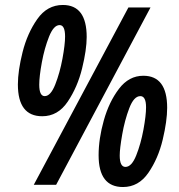

<svg xmlns="http://www.w3.org/2000/svg" viewBox="-20 -744 719 773"><path d="M329 -595Q329 -724 233 -724Q170 -724 130 -667Q90 -610 71 -534.5Q52 -459 52 -404Q52 -276 150 -276Q213 -276 252.5 -334.5Q292 -393 310.5 -468.5Q329 -544 329 -595ZM206 0 586 -714H497L116 0ZM138 -403Q138 -436 148.5 -493Q159 -550 177.5 -596.5Q196 -643 220 -643Q242 -643 242 -597Q242 -565 231.5 -508Q221 -451 202.5 -404Q184 -357 160 -357Q138 -357 138 -403ZM653 -310Q653 -439 557 -439Q499 -439 459 -386.5Q419 -334 398 -259.5Q377 -185 377 -119Q377 9 475 9Q538 9 577.5 -48.5Q617 -106 635 -181.5Q653 -257 653 -310ZM462 -118Q462 -145 472 -202.5Q482 -260 500.5 -308.5Q519 -357 545 -357Q568 -357 568 -312Q568 -279 557.5 -222Q547 -165 528.5 -118.5Q510 -72 485 -72Q462 -72 462 -118Z"/></svg>

Font: Noto Sans Display Condensed
Style: Bold Italic
Weight: 700
Width: 3
Designer: Monotype Design team
Foundry: Monotype Imaging Inc.
Version: 1.000